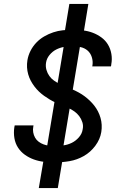

<svg xmlns="http://www.w3.org/2000/svg" viewBox="-20 -858 640 980"><path d="M260 -29Q232 -29 205 -32Q178 -35 153 -44Q128 -53 107 -68Q86 -83 72 -104.5Q58 -126 53.5 -153Q49 -180 53 -207Q53 -210 54 -212.5Q55 -215 55 -218H151Q151 -216 150.5 -214.5Q150 -213 150 -212Q147 -197 149.5 -182.5Q152 -168 159 -155.5Q166 -143 177.5 -134.5Q189 -126 202.5 -121Q216 -116 230.5 -114.5Q245 -113 260 -113Q282 -113 304 -116Q326 -119 346.5 -129Q367 -139 383 -157.5Q399 -176 402 -198Q406 -216 400.5 -233.5Q395 -251 384.5 -265Q374 -279 360 -289Q346 -299 330 -306.5Q314 -314 297.5 -320.5Q281 -327 265 -334Q249 -341 234 -350Q219 -359 205 -369Q191 -379 178.5 -391Q166 -403 155.5 -417Q145 -431 137 -446Q129 -461 124 -478.5Q119 -496 118 -514Q117 -532 120 -551Q124 -575 135.5 -598Q147 -621 165 -640Q183 -659 205.5 -672Q228 -685 252 -693Q276 -701 300.5 -703.5Q325 -706 349 -706Q376 -706 402.5 -703Q429 -700 453 -691Q477 -682 497.5 -667Q518 -652 531 -630.5Q544 -609 548.5 -582.5Q553 -556 548 -530Q548 -527 547.5 -524.5Q547 -522 546 -519H451Q451 -521 451.5 -522.5Q452 -524 452 -525Q455 -546 448.5 -566.5Q442 -587 427 -600Q412 -613 391.5 -617.5Q371 -622 349 -622Q328 -622 307 -618.5Q286 -615 266.5 -605Q247 -595 232.5 -577Q218 -559 215 -538Q212 -519 217 -501.5Q222 -484 232 -470Q242 -456 256.5 -446Q271 -436 286.5 -428.5Q302 -421 318.5 -414.5Q335 -408 351 -401Q367 -394 382.5 -385.5Q398 -377 412 -366.5Q426 -356 438.5 -344Q451 -332 461.5 -318.5Q472 -305 480 -289.5Q488 -274 493 -256.5Q498 -239 499 -221Q500 -203 497 -184Q491 -147 466.5 -114Q442 -81 407.5 -61.5Q373 -42 335 -35.5Q297 -29 260 -29ZM178 102 210 -86 216 -85 311 -656H352L305 -663L334 -838H431L400 -649L393 -650L298 -79H257L304 -72L275 102Z"/></svg>

Font: Iosevka Curly Medium Extended
Style: Italic
Weight: 500
Width: 7
Italic angle: -9°
Monospace: yes
Designer: Belleve Invis
Foundry: Belleve Invis
Version: Version 11.1.0; ttfautohint (v1.8.3)